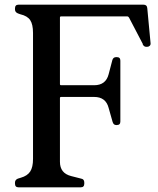

<svg xmlns="http://www.w3.org/2000/svg" viewBox="-20 -800 673 820"><path d="M59 0Q44 0 44 -16V-20Q44 -32 56 -37L69 -41Q97 -49 109 -67.5Q121 -86 121 -121V-659Q121 -696 109 -714Q97 -732 67 -739L64 -740L56 -743Q44 -748 44 -760V-764Q44 -780 59 -780H593Q608 -780 609 -765L623 -616Q624 -609 619.5 -604.5Q615 -600 608 -600H605Q594 -600 589 -612H590L531 -725Q528 -730 523 -730H241Q236 -730 236 -725V-441Q236 -436 241 -436H382Q432 -436 444 -483L460 -544Q464 -556 476 -556H479Q494 -556 494 -541V-281Q494 -266 479 -266H476Q465 -266 461 -279L444 -339Q432 -386 382 -386H241Q236 -386 236 -381V-109Q236 -60 284 -48L327 -37Q340 -35 340 -20V-16Q340 0 325 0Z"/></svg>

Font: Caslon OS
Style: Regular
Weight: 400
Designer: Alfredo Marco Pradil
Foundry: Hanken Design Co.
Version: Version 1.000;PS 001.000;hotconv 1.0.88;makeotf.lib2.5.64775